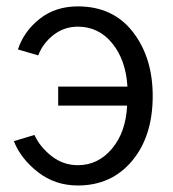

<svg xmlns="http://www.w3.org/2000/svg" viewBox="-20 -563 541 601"><path d="M23.4 -121.1 87.9 -140.6Q104.5 -103.5 141.1 -74.7Q177.7 -45.9 223.6 -45.9Q287.1 -45.9 330.6 -97.7Q374 -149.4 377.9 -232.4H162.1V-292H378.9Q374 -375 331.5 -427.2Q289.1 -479.5 223.6 -479.5Q180.7 -479.5 147.5 -453.6Q114.3 -427.7 99.6 -389.6L36.1 -408.2Q54.7 -464.8 104 -503.9Q153.3 -543 223.6 -543Q334 -543 396 -462.9Q458 -382.8 458 -262.7Q458 -136.7 393.6 -59.6Q329.1 17.6 223.6 17.6Q152.3 17.6 98.6 -24.4Q44.9 -66.4 23.4 -121.1Z"/></svg>

Font: Gothic A1
Style: Regular
Weight: 400
Designer: HanYang I&C Co.,Ltd.
Foundry: HanYang I&C Co.,Ltd.
Version: Version 2.50